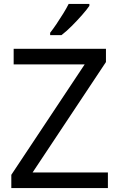

<svg xmlns="http://www.w3.org/2000/svg" viewBox="-20 -964 612 984"><path d="M533 0H38V-68L414 -634H50V-714H523V-646L147 -80H533ZM438 -934Q426 -916 401 -887.5Q376 -859 347.5 -830.5Q319 -802 295 -784H237V-796Q252 -815 269.5 -841Q287 -867 304 -894.5Q321 -922 332 -944H438Z"/></svg>

Font: Noto Sans Phoenician
Style: Regular
Weight: 400
Designer: Monotype Design Team
Foundry: Monotype Imaging Inc.
Version: Version 2.001; ttfautohint (v1.8.4.7-5d5b)